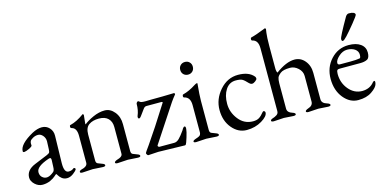

<svg xmlns="http://www.w3.org/2000/svg" viewBox="-69 -1083 2966 1475"><g transform="rotate(-15 1413.5 -345.5)"><path d="M40 -273.9Q40 -330.1 150.9 -391.6Q192.9 -414.1 228.5 -414.1Q264.2 -414.1 288.1 -388.2Q312 -362.3 311 -325.2L306.2 -108.9V-103Q306.2 -32.2 341.8 -32.2Q366.7 -32.2 381.8 -45.9Q385.7 -49.8 391.6 -46.4Q397.5 -43 397.9 -37.1V-36.1Q392.1 -22.9 367.2 -4.4Q341.8 14.2 317.4 14.2Q293 14.2 276.4 1Q259.8 -12.7 252.9 -25.4Q246.1 -38.1 243.2 -38.1Q240.2 -38.1 226.1 -24.9Q211.9 -11.7 184.6 1Q157.2 13.7 123.5 14.2Q89.8 14.6 62.5 -10.7Q35.2 -36.1 35.2 -64.9Q35.2 -125 107.9 -154.8L210 -196.8Q229 -205.1 232.9 -210.9Q236.8 -216.8 237.8 -236.8L240.2 -298.8V-300.8Q240.2 -326.2 223.6 -345.7Q207 -365.2 185.5 -365.2Q164.1 -365.2 145 -354.5Q126 -343.8 121.1 -335Q116.2 -326.2 116.2 -314L117.2 -299.8Q117.2 -291 88.9 -277.8Q40 -255.4 40 -273.9ZM115.2 -86.9Q115.2 -61 130.9 -46.4Q168.5 -11.7 224.1 -59.1Q235.4 -67.9 235.8 -99.1L237.8 -147.9Q238.8 -168.9 229 -168.9Q222.2 -168.9 214.8 -166Q115.2 -131.8 115.2 -86.9Z M725.1 -23.9Q726.1 -23.9 729 -24.9Q762.2 -34.7 767.1 -51.8Q768.1 -56.6 768.1 -62V-272Q768.1 -314.9 743.2 -339.8Q718.3 -365.2 669.4 -365.2Q620.6 -365.2 590.3 -344.2Q559.1 -323.2 559.1 -268.1V-62Q559.1 -42 571.8 -36.1Q584.5 -30.3 604.5 -23.4Q625 -16.6 625 -6.8Q625 2.9 605 2.9L523.9 -2L442.9 2.9Q422.9 2.9 422.9 -6.3Q422.9 -15.6 439.5 -21.5Q456.1 -27.3 458.5 -27.3Q460.9 -28.3 468.8 -32.2Q488.8 -43 488.8 -62V-276.9Q488.8 -340.8 447.8 -349.1Q439.9 -351.6 439.9 -362.3Q439.9 -373 446.8 -374Q498.5 -386.2 557.1 -429.2Q558.1 -430.2 560.5 -430.2Q563 -430.2 565.9 -420.9L559.1 -356Q559.1 -349.1 560.1 -348.1Q587.9 -371.1 635.3 -392.6Q683.1 -414.1 728 -414.1Q772.9 -414.1 805.7 -374Q838.4 -334 837.9 -274.9V-62Q837.9 -42 850.6 -36.1Q862.8 -30.3 883.3 -23.4Q903.8 -16.6 903.8 -6.8Q903.8 2.9 883.8 2.9L803.7 -2L722.2 2.9Q702.1 2.9 702.1 -6.3Q702.1 -15.6 725.1 -23.9Z M950.7 -13.7Q950.7 -19.5 987.8 -69.8Q1062 -175.8 1173.8 -354Q1180.7 -363.8 1164.6 -363.8H1047.9Q1033.7 -363.8 1022.9 -348.6Q1012.2 -333.5 1003.4 -321.8Q994.6 -309.6 985.8 -297.9Q977.1 -286.1 970.2 -286.1Q962.9 -286.1 961.4 -293.9Q960 -301.8 962.9 -308.1Q980 -348.1 980 -397.9Q980 -404.3 985.4 -410.2Q990.7 -416 994.6 -416Q999 -416 1007.8 -408.2Q1016.6 -400.4 1052.7 -400.9L1090.8 -401.9Q1186 -401.9 1276.9 -404.8Q1280.8 -404.8 1283.2 -400.4Q1285.6 -396 1283.7 -393.1Q1263.7 -369.1 1245.6 -342.8L1052.7 -49.8Q1049.8 -44.9 1054.7 -40Q1059.6 -35.2 1064.9 -35.2H1181.6Q1201.7 -35.2 1221.2 -54.2Q1240.7 -73.2 1267.6 -111.8Q1279.8 -135.7 1289.6 -136.2Q1309.6 -136.2 1283.2 -51.8Q1268.6 -4.9 1264.2 0Q1259.8 4.9 1255.9 4.9L1044.9 0L964.8 4.9Q960.9 4.9 956.1 -1.5Q951.2 -7.8 950.7 -13.7Z M1354.5 -24.4Q1382.8 -33.2 1387.7 -43Q1392.6 -52.7 1392.6 -62V-278.8Q1392.6 -341.8 1345.7 -352.1Q1337.9 -353.5 1337.9 -364.3Q1337.9 -375 1344.7 -377Q1393.6 -389.2 1446.8 -423.8Q1471.7 -439 1471.7 -429.2Q1462.9 -337.4 1462.9 -293.9V-62Q1462.9 -42 1475.6 -36.1Q1488.3 -30.3 1508.3 -23.4Q1528.8 -16.6 1528.8 -6.8Q1528.8 2.9 1508.8 2.9L1427.7 -2L1346.7 2.9Q1326.7 2.9 1326.7 -6.3Q1326.7 -15.6 1354.5 -24.4ZM1420.9 -614.3Q1443.4 -614.3 1457 -599.6Q1470.7 -585.9 1470.7 -564Q1470.7 -542 1456.5 -527.8Q1442.4 -513.7 1420.9 -513.7Q1399.4 -513.7 1384.8 -527.8Q1370.6 -542 1370.6 -564Q1370.6 -585.9 1384.8 -600.1Q1398.9 -614.3 1420.9 -614.3Z M1855.5 -329.1Q1828.6 -358.4 1812.5 -367.2Q1796.4 -376 1761.2 -376Q1709.5 -376 1680.2 -331.1Q1650.9 -286.1 1651.4 -218.8Q1651.4 -151.4 1695.8 -94.7Q1740.2 -38.1 1810.5 -38.1Q1840.3 -38.1 1858.9 -49.8Q1877.4 -61.5 1898.4 -87.9Q1903.3 -92.8 1907.2 -92.8Q1911.6 -92.8 1915.5 -88.4Q1919.4 -84 1919.4 -79.1Q1919.4 -49.3 1866.7 -17.6Q1814 14.2 1746.6 14.2Q1679.2 14.2 1630.9 -43.5Q1582.5 -101.1 1582.5 -188Q1582.5 -274.4 1643.1 -343.8Q1703.6 -413.1 1789.1 -413.1Q1874.5 -413.1 1913.6 -365.2Q1918.5 -358.4 1918.5 -349.6Q1918.5 -340.8 1903.8 -330.1Q1889.2 -318.8 1877.4 -318.8Q1865.7 -318.8 1855.5 -329.1Z M1986.3 -32.2Q2009.3 -42 2009.3 -64.9V-565.9Q2009.3 -629.9 1964.4 -639.2Q1956.5 -640.6 1956.5 -651.4Q1956.5 -662.1 1963.4 -664.1Q2001.5 -672.9 2081.5 -705.1Q2083.5 -705.1 2088.4 -698.2Q2088.4 -696.3 2084 -668Q2079.6 -639.6 2079.1 -562V-388.2Q2079.1 -361.3 2087.4 -351.1Q2172.4 -414.1 2238.3 -414.1Q2287.1 -414.1 2319.8 -375Q2352.5 -335.9 2352.5 -277.8V-67.9Q2352.5 -35.6 2393.6 -23.9Q2416.5 -16.6 2416.5 -6.8Q2416.5 2.9 2396.5 2.9L2318.4 -2L2240.2 2.9Q2220.2 2.9 2220.2 -6.3Q2220.2 -15.6 2243.2 -23.9Q2282.2 -36.1 2282.2 -67.9V-272Q2282.2 -308.1 2252.9 -335Q2223.6 -361.8 2189.5 -361.8Q2134.3 -361.8 2112.3 -344.2Q2090.3 -327.1 2085 -312.5Q2079.6 -297.9 2079.1 -268.1V-64.9Q2080.1 -35.2 2117.2 -23.9Q2140.1 -16.6 2140.1 -6.8Q2140.1 2.9 2120.1 2.9L2044.4 -2L1963.4 2.9Q1943.4 2.9 1943.4 -6.3Q1943.4 -15.6 1961.4 -21.5Q1979.5 -27.3 1986.3 -32.2Z M2626 -473.1Q2626 -490.2 2707 -630.9Q2718.3 -648.9 2733.9 -648.9Q2782.7 -648.9 2783.2 -626Q2782.7 -617.2 2739.3 -564Q2695.8 -510.7 2670.4 -483.4Q2645 -456.1 2635.3 -456.1Q2625.5 -456.1 2626 -473.1ZM2549.8 -303.2Q2549.8 -288.1 2568.8 -288.1H2650.9Q2697.8 -288.1 2724.1 -293Q2733.9 -293.9 2733.9 -321.3Q2733.9 -348.6 2709 -366.2Q2684.1 -382.8 2648.4 -382.8Q2612.8 -382.8 2581.5 -354.5Q2550.3 -326.2 2549.8 -303.2ZM2668 -414.1Q2728 -414.1 2762.7 -389.2Q2797.4 -364.3 2797.4 -321.3Q2797.4 -278.3 2775.4 -267.6Q2753.9 -256.8 2719.7 -256.8H2556.2Q2542 -256.8 2536.6 -250.5Q2531.2 -244.1 2530.8 -220.2Q2530.8 -150.4 2573.7 -98.6Q2616.7 -46.9 2679.2 -45.9Q2741.7 -45.9 2775.9 -89.8Q2782.7 -96.7 2787.1 -97.2Q2798.3 -97.7 2791.5 -71.3Q2784.7 -44.9 2741.7 -15.6Q2699.7 13.7 2633.3 13.7Q2566.9 13.7 2518.1 -45.9Q2469.2 -106 2468.8 -197.3Q2468.8 -289.1 2526.4 -351.6Q2584 -414.1 2668 -414.1Z"/></g></svg>

Font: EBGaramond
Style: Regular
Weight: 400
Version: Version 000.012g